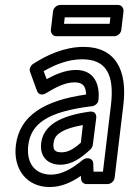

<svg xmlns="http://www.w3.org/2000/svg" viewBox="-20 -717 529 774"><path d="M94 -132C105 -218 170 -267 352 -289C365 -291 376 -302 377 -314C383 -371 364 -435 286 -435C244 -435 203 -417 168 -398L156 -430C202 -457 256 -478 311 -478C405 -478 443 -421 427 -291L395 -25H357L356 -58C356 -70 346 -79 334 -79H331C325 -79 317 -75 313 -72C271 -37 228 -13 186 -13C123 -13 85 -57 94 -132ZM44 -132C32 -35 88 37 180 37C226 37 267 19 306 -8L307 4C307 16 317 25 329 25H414C425 25 440 15 442 0L477 -291C495 -435 445 -528 317 -528C240 -528 168 -495 113 -459C103 -452 97 -439 101 -428L129 -351C136 -331 156 -335 165 -341C206 -366 244 -385 280 -385C315 -385 326 -369 327 -336C158 -312 59 -251 44 -132ZM146 -141C139 -83 175 -53 223 -53C270 -53 307 -80 345 -115C350 -120 353 -127 354 -132L368 -242C369 -252 365 -270 342 -267C219 -250 155 -210 146 -141ZM196 -141C199 -168 217 -195 314 -213L306 -142C276 -115 253 -103 229 -103C203 -103 192 -111 196 -141ZM238 -621 241 -647H425L422 -621ZM185 -596C184 -585 192 -571 207 -571H441C452 -571 467 -581 469 -596L478 -672C479 -683 471 -697 456 -697H222C211 -697 196 -687 194 -672Z"/></svg>

Font: Falling Sky
Style: CondOuObl
Weight: 400
Designer: Paul D. Hunt
Foundry: Adobe Systems Incorporated
Version: Version 1.02